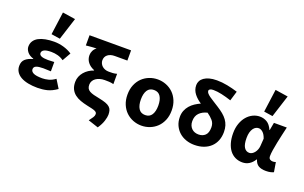

<svg xmlns="http://www.w3.org/2000/svg" viewBox="-109 -1338 3218 2033"><g transform="rotate(20 1500.0 -321.5)"><path d="M330 12Q272 12 224 2.5Q176 -7 142 -26Q108 -45 89 -74Q70 -103 70 -141Q70 -191 100.5 -218Q131 -245 184 -259V-263Q137 -278 114 -307Q91 -336 91 -366Q91 -403 109 -430Q127 -457 159 -474Q191 -491 235.5 -499.5Q280 -508 333 -508Q386 -508 438.5 -493Q491 -478 535 -449L481 -354Q449 -377 413 -386.5Q377 -396 341 -396Q284 -396 259.5 -382.5Q235 -369 235 -346Q235 -303 335 -303Q369 -303 405 -306V-201Q361 -204 319 -204Q265 -204 239.5 -193Q214 -182 214 -156Q214 -130 244 -115Q274 -100 344 -100Q375 -100 412.5 -109.5Q450 -119 488 -147L546 -53Q489 -13 437.5 -0.5Q386 12 330 12ZM376 -558 277 -573 312 -830 456 -808Z M1074 187 959 149Q981 120 993.5 101Q1006 82 1006 63Q1006 53 1000.5 45.5Q995 38 982 32Q969 26 946.5 20.5Q924 15 890 8Q848 -1 810.5 -14.5Q773 -28 745 -50Q717 -72 701 -104.5Q685 -137 685 -184Q685 -216 696.5 -244.5Q708 -273 728 -296.5Q748 -320 774.5 -337.5Q801 -355 831 -365V-369Q783 -388 756.5 -422.5Q730 -457 730 -502Q730 -528 742 -552.5Q754 -577 777 -594Q763 -593 750.5 -592.5Q738 -592 724.5 -591Q711 -590 695.5 -588.5Q680 -587 659 -585V-700H1127V-585H986Q936 -585 906.5 -561.5Q877 -538 877 -497Q877 -480 884.5 -463.5Q892 -447 905.5 -434.5Q919 -422 938.5 -414.5Q958 -407 982 -407Q1008 -407 1027.5 -408Q1047 -409 1073 -416V-300Q1045 -307 1022 -308Q999 -309 973 -309Q944 -309 918.5 -301.5Q893 -294 874.5 -281Q856 -268 845.5 -249Q835 -230 835 -208Q835 -182 844 -166Q853 -150 871.5 -139.5Q890 -129 918 -121.5Q946 -114 984 -107Q1029 -98 1058.5 -87.5Q1088 -77 1105 -62Q1122 -47 1128.5 -26.5Q1135 -6 1135 23Q1135 49 1121.5 93Q1108 137 1074 187Z M1500 12Q1451 12 1406 -5.5Q1361 -23 1326.5 -56Q1292 -89 1271.5 -137.5Q1251 -186 1251 -248Q1251 -310 1271.5 -358.5Q1292 -407 1326.5 -440Q1361 -473 1406 -490.5Q1451 -508 1500 -508Q1549 -508 1594 -490.5Q1639 -473 1673.5 -440Q1708 -407 1728.5 -358.5Q1749 -310 1749 -248Q1749 -186 1728.5 -137.5Q1708 -89 1673.5 -56Q1639 -23 1594 -5.5Q1549 12 1500 12ZM1500 -107Q1550 -107 1574 -145Q1598 -183 1598 -248Q1598 -313 1574 -351Q1550 -389 1500 -389Q1450 -389 1426 -351Q1402 -313 1402 -248Q1402 -183 1426 -145Q1450 -107 1500 -107Z M2097 12Q2047 12 2002.5 -3.5Q1958 -19 1925 -48.5Q1892 -78 1872.5 -120Q1853 -162 1853 -216Q1853 -255 1866 -287Q1879 -319 1901 -344.5Q1923 -370 1952.5 -389.5Q1982 -409 2014 -423Q1991 -438 1971 -455.5Q1951 -473 1935 -493.5Q1919 -514 1910 -538Q1901 -562 1901 -591Q1901 -615 1912.5 -637.5Q1924 -660 1947.5 -676.5Q1971 -693 2006.5 -703Q2042 -713 2091 -713Q2149 -713 2210 -701Q2271 -689 2328 -671L2295 -562Q2238 -581 2185.5 -592.5Q2133 -604 2091 -604Q2065 -604 2053 -596.5Q2041 -589 2041 -577Q2041 -564 2052.5 -550.5Q2064 -537 2084 -522.5Q2104 -508 2132 -491Q2160 -474 2192 -453Q2230 -429 2259 -405Q2288 -381 2307.5 -354Q2327 -327 2337 -295Q2347 -263 2347 -223Q2347 -170 2330 -127Q2313 -84 2280.5 -53Q2248 -22 2201.5 -5Q2155 12 2097 12ZM2101 -107Q2147 -107 2176 -134.5Q2205 -162 2205 -224Q2205 -269 2179 -299.5Q2153 -330 2114 -357Q2057 -343 2024.5 -309Q1992 -275 1992 -218Q1992 -191 2000.5 -170.5Q2009 -150 2024 -135.5Q2039 -121 2059 -114Q2079 -107 2101 -107Z M2638 12Q2594 12 2557.5 -5.5Q2521 -23 2495.5 -56Q2470 -89 2456 -137Q2442 -185 2442 -246Q2442 -307 2459.5 -356Q2477 -405 2506 -438.5Q2535 -472 2572.5 -490Q2610 -508 2650 -508Q2694 -508 2730.5 -486.5Q2767 -465 2792 -409H2795L2811 -496H2956Q2946 -453 2935 -404.5Q2924 -356 2914.5 -309.5Q2905 -263 2898.5 -221.5Q2892 -180 2892 -152Q2892 -127 2905.5 -117Q2919 -107 2940 -107Q2955 -107 2972 -113L2990 -5Q2976 2 2954.5 7Q2933 12 2903 12Q2851 12 2820 -6.5Q2789 -25 2775 -70H2772Q2721 12 2638 12ZM2673 -108Q2689 -108 2703.5 -116.5Q2718 -125 2730 -139.5Q2742 -154 2750 -173.5Q2758 -193 2760 -215L2766 -301Q2751 -346 2727.5 -367Q2704 -388 2681 -388Q2664 -388 2648.5 -380Q2633 -372 2620.5 -354.5Q2608 -337 2600.5 -310.5Q2593 -284 2593 -247Q2593 -175 2614.5 -141.5Q2636 -108 2673 -108ZM2772 -558 2673 -573 2708 -830 2852 -808Z"/></g></svg>

Font: Source Code Pro
Style: Bold
Weight: 700
Monospace: yes
Designer: Paul D. Hunt, Teo Tuominen
Foundry: Adobe Systems Incorporated
Version: Version 2.030;PS 1.000;hotconv 16.6.51;makeotf.lib2.5.65220